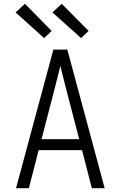

<svg xmlns="http://www.w3.org/2000/svg" viewBox="-20 -998 640 1018"><path d="M65 0 263 -735H337L535 0H467L415 -202H185L133 0ZM200 -260H400L340 -490Q330 -529 320 -568.5Q310 -608 300 -648Q290 -608 280 -568.5Q270 -529 260 -490ZM410 -796 258 -932 307 -978 450 -834ZM214 -796 63 -932 112 -978 254 -834Z"/></svg>

Font: Iosevka Aile Light
Style: Regular
Weight: 300
Designer: Belleve Invis
Foundry: Belleve Invis
Version: Version 27.3.5; ttfautohint (v1.8.4)